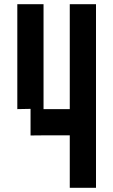

<svg xmlns="http://www.w3.org/2000/svg" viewBox="-20 -1020 540 915"><path d="M125.6 -374.4V-501.2L62.5 -500V-1000H187.5V-500H312.5V-1000H437.5V-125H312.5V-375H187.5Z"/></svg>

Font: Amiga Topaz Unicode Rus
Style: Regular
Weight: 400
Designer: dMG of Trueschool and Divine Stylers
Foundry: dMG of Trueschool and Divine Stylers
Version: Version 1.1